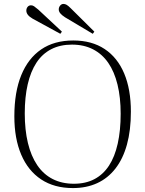

<svg xmlns="http://www.w3.org/2000/svg" viewBox="-20 -943 740 977"><path d="M351 14Q256 14 189.5 -30Q123 -74 88 -156Q53 -238 53 -351Q53 -474 88 -560Q123 -646 189.5 -691.5Q256 -737 353 -737Q447 -737 512.5 -693.5Q578 -650 612 -569Q646 -488 646 -375Q646 -280 626 -207.5Q606 -135 567.5 -85.5Q529 -36 474.5 -11Q420 14 351 14ZM356 -8Q416 -8 460.5 -31.5Q505 -55 534.5 -100Q564 -145 579 -212Q594 -279 594 -364Q594 -447 578 -512.5Q562 -578 531 -623Q500 -668 453.5 -692Q407 -716 346 -716Q286 -716 240.5 -692.5Q195 -669 165.5 -624Q136 -579 121 -514Q106 -449 106 -366Q106 -282 122 -215.5Q138 -149 169.5 -102.5Q201 -56 248 -32Q295 -8 356 -8ZM452 -771 311 -855Q294 -866 286.5 -875.5Q279 -885 279 -895Q279 -906 286 -914.5Q293 -923 303 -923Q311 -923 319 -918.5Q327 -914 340 -901L460 -782ZM287 -771 146 -848Q129 -858 121.5 -868Q114 -878 114 -889Q114 -900 120.5 -908Q127 -916 138 -916Q146 -916 153.5 -911Q161 -906 175 -894L295 -782Z"/></svg>

Font: Literata 60pt ExtraLight
Style: Regular
Weight: 250
Designer: Latin by Veronika Burian and Jose Scaglione. Greek by Irene Vlachou. Cyrillic by Vera Evstafieva.
Foundry: TypeTogether
Version: Version 3.103;gftools[0.9.29]